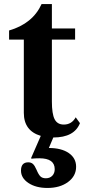

<svg xmlns="http://www.w3.org/2000/svg" viewBox="-20 -671 422 951"><path d="M98 -475H25V-520Q142 -554 186 -651H237V-530H352V-475H237V-168Q237 -107 250.5 -80.5Q264 -54 296 -54Q335 -54 355 -90L376 -61Q348 10 244 10L222 62Q284 62 320.5 87Q357 112 357 155Q357 201 317 230.5Q277 260 215 260Q158 260 121 235.5Q84 211 84 174Q84 133 120 133Q134 133 143 141Q152 149 161 170Q171 194 180.5 203Q190 212 207 212Q227 212 239 199.5Q251 187 251 167Q251 113 175 113Q154 113 136 115L134 112L182 2Q98 -23 98 -112Z"/></svg>

Font: Libre Baskerville
Style: Bold
Weight: 700
Designer: Pablo Impallari, Rodrigo Fuenzalida
Foundry: Pablo Impallari, Rodrigo Fuenzalida
Version: Version 1.000